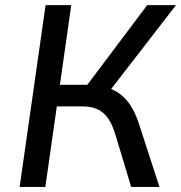

<svg xmlns="http://www.w3.org/2000/svg" viewBox="-20 -739 716 759"><path d="M159.2 0 204.6 -318.4H304.2C374 -318.4 411.1 -288.1 435.5 -209L498.5 0H610.4L528.3 -252.4C505.4 -321.8 471.2 -365.7 419.4 -387.2L675.8 -718.8H562L325.2 -403.8H216.8L261.7 -718.8H160.2L57.6 0Z"/></svg>

Font: Winston
Style: Italic
Weight: 400
Italic angle: -8.13011°
Designer: Vernon Adams, Kim Jin-seong, David Berlow, Cristiano Sobral
Foundry: The Winston Project Authors
Version: Version 3.004